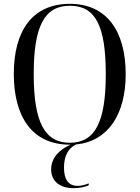

<svg xmlns="http://www.w3.org/2000/svg" viewBox="-20 -745 729 1002"><path d="M344 10H348C285 38 247 82 247 139C247 204 296 237 364 237C394 237 423 231 443 222V212C421 221 402 225 385 225C338 225 314 193 314 130C314 67 337 29 376 9C543 -7 636 -147 636 -358C636 -586 534 -725 345 -725C148 -725 52 -583 52 -359C52 -137 147 10 344 10ZM344 0C213 0 156 -108 156 -358C156 -609 212 -715 345 -715C479 -715 532 -609 532 -358C532 -107 476 0 344 0Z"/></svg>

Font: Noto Serif Display SemiCondensed
Style: Regular
Weight: 400
Width: 4
Designer: Monotype Design Team
Foundry: Monotype Imaging Inc.
Version: Version 2.009